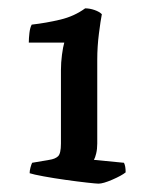

<svg xmlns="http://www.w3.org/2000/svg" viewBox="-20 -786 373 460"><path d="M216 -346Q211 -346 188.5 -348.5Q166 -351 137.5 -355Q109 -359 84.5 -363.5Q60 -368 51 -371Q51 -377 53 -384.5Q55 -392 57 -396L98 -403Q112 -405 119 -411.5Q126 -418 126 -442V-618Q126 -636 128.5 -655Q131 -674 134 -684H49Q49 -694 50.5 -707Q52 -720 56 -727Q91 -731 124.5 -739Q158 -747 184 -766Q195 -766 206.5 -762Q218 -758 224 -752Q221 -737 217 -705.5Q213 -674 213 -643V-442Q213 -429 210.5 -418.5Q208 -408 205 -403L277 -396Q279 -392 280 -386.5Q281 -381 281 -373Q271 -365 249 -355.5Q227 -346 216 -346Z"/></svg>

Font: Texturina Medium 12pt Medium
Style: Regular
Weight: 500
Version: Version 1.002